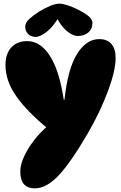

<svg xmlns="http://www.w3.org/2000/svg" viewBox="-20 -832 663 1051"><path d="M171 199Q91 199 91 107Q91 71 111 26.5Q131 -18 165.5 -63Q200 -108 243 -144L242 -128Q127 -222 68.5 -306Q10 -390 10 -475Q10 -538 42 -572.5Q74 -607 129 -607Q201 -607 253 -526.5Q305 -446 329 -286H333Q351 -456 402 -537Q453 -618 523 -618Q567 -618 590 -591Q613 -564 613 -514Q613 -481 602.5 -435.5Q592 -390 572 -336Q552 -282 524 -222.5Q496 -163 461 -103Q370 54 302.5 126.5Q235 199 171 199ZM306 -812Q323 -812 352 -802.5Q381 -793 410 -778Q445 -760 465.5 -743Q486 -726 486 -705Q486 -673 463 -654Q440 -635 406 -635Q378 -635 345.5 -662.5Q313 -690 290 -737L308 -748Q272 -686 236 -658Q200 -630 175 -630Q150 -630 134 -646Q118 -662 118 -685Q118 -708 140 -728Q162 -748 196 -770Q225 -787 254 -799.5Q283 -812 306 -812Z"/></svg>

Font: DynaPuff
Style: Bold
Weight: 700
Designer: Toshi Omagari, Jennifer Daniel
Foundry: Google Fonts
Version: Version 2.000